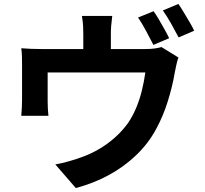

<svg xmlns="http://www.w3.org/2000/svg" viewBox="-20 -885 1040 975"><path d="M760 -828Q773 -810 787.5 -785Q802 -760 816 -735Q830 -710 839 -691L759 -657Q743 -688 722 -727.5Q701 -767 681 -796ZM886 -865Q899 -846 914 -821Q929 -796 943.5 -771.5Q958 -747 966 -729L887 -695Q871 -726 849 -765Q827 -804 807 -832ZM550 -804Q546 -772 544.5 -753Q543 -734 543 -712Q543 -699 543 -672Q543 -645 543 -616Q543 -587 543 -568H403Q403 -590 403 -619Q403 -648 403 -673.5Q403 -699 403 -712Q403 -734 402 -753Q401 -772 396 -804ZM886 -593Q880 -577 875 -553Q870 -529 867 -514Q861 -478 852 -442Q843 -406 832 -370.5Q821 -335 806.5 -300Q792 -265 773 -230Q734 -157 672 -97.5Q610 -38 532.5 4Q455 46 365 70L261 -50Q295 -56 333.5 -67Q372 -78 403 -90Q444 -105 485.5 -129.5Q527 -154 564 -187Q601 -220 630 -260Q655 -297 672.5 -339.5Q690 -382 701 -427.5Q712 -473 718 -517H222Q222 -504 222 -484.5Q222 -465 222 -443Q222 -421 222 -402Q222 -383 222 -371Q222 -354 223 -333Q224 -312 226 -297H88Q90 -316 91 -338.5Q92 -361 92 -381Q92 -393 92 -416.5Q92 -440 92 -466.5Q92 -493 92 -516.5Q92 -540 92 -554Q92 -571 91.5 -596.5Q91 -622 88 -640Q114 -638 137.5 -637Q161 -636 190 -636H717Q748 -636 767 -639Q786 -642 800 -646Z"/></svg>

Font: Farlight84_Sys_V01
Style: Bold
Weight: 700
Designer: Monotype Design Team, Nadine Chahine and Nizar Qandah
Foundry: Monotype Imaging Inc.
Version: Version 2.004;October 31, 2024;FontCreator 14.0.0.2814 64-bi